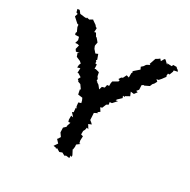

<svg xmlns="http://www.w3.org/2000/svg" viewBox="-138 -717 843 853"><g transform="rotate(30 283.5 -290.5)"><path d="M172 -487 175 -502 160 -520H157L147 -537L139 -535L140 -555L128 -563L134 -556L129 -565L110 -578L107 -581L92 -572L78 -575L79 -571H70L45 -574L34 -588L23 -587L27 -571L35 -568L30 -553L34 -549L55 -530L62 -528L63 -517L72 -497L69 -490L72 -482L91 -483L95 -468L90 -451L100 -452L110 -450L105 -429L112 -419L129 -423L121 -418L127 -401L148 -392L157 -384L153 -375L152 -361L166 -365L165 -341L169 -342L187 -331L180 -318L186 -313L187 -309L201 -304L216 -283L211 -284L213 -273L216 -259L239 -256L244 -245L247 -233L234 -229L236 -210L241 -201L236 -203L238 -181L231 -178L247 -160L236 -162V-142L239 -132L249 -133L242 -112L244 -110L231 -98L232 -74L244 -57L236 -44L233 -42C238 -37 243 -31 248 -26L235 -7L248 -5L251 -1L254 -6L271 4L284 -1L299 7L305 3L323 5L322 -8L328 -3L329 -12L316 -37L318 -36L320 -51L319 -62L335 -74H329L326 -87L327 -109L316 -112V-130L321 -139L323 -151L332 -148L320 -168L335 -174C330 -179 325 -184 319 -188L318 -208L317 -223L335 -232L328 -233L340 -242L329 -259L338 -262L346 -282L356 -288L354 -300L365 -301L384 -322L373 -320L376 -326L395 -344L391 -354L400 -353V-357L420 -368L412 -387L429 -385L440 -400L431 -402L440 -413L439 -436L447 -441L450 -440L473 -451L477 -460V-462L485 -471L492 -484L483 -492L493 -494L502 -504L517 -524L514 -526L515 -539H523L530 -557V-564L549 -568L544 -575L535 -581V-584H516L513 -576L489 -577L493 -570L474 -588L469 -587L460 -571L452 -580L446 -575L434 -568C430 -557 427 -546 423 -536L428 -533L414 -526L410 -522L405 -514L395 -505L404 -486L401 -494L377 -473L372 -467L377 -468L373 -459V-437L360 -441L351 -423L344 -420L336 -408L344 -406L342 -399L318 -385L316 -375V-361L306 -360L303 -345L290 -341L286 -327L283 -324L287 -307L288 -322L272 -342L258 -351L265 -349L256 -354L257 -362L250 -372L246 -391L227 -396L222 -394L221 -416L213 -417L212 -427L208 -430L212 -435L203 -460L191 -455L177 -471L172 -483Z"/></g></svg>

Font: Charger Distortion
Style: 1
Weight: 400
Designer: Jasper
Foundry: Cannot Into Space Fonts
Version: Version 0.98